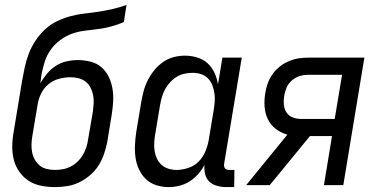

<svg xmlns="http://www.w3.org/2000/svg" viewBox="-20 -755 1540 783"><path d="M204 8Q175 8 147.5 2.5Q120 -3 98 -17Q76 -31 60 -53Q44 -75 37 -101Q30 -127 30 -155.5Q30 -184 35 -213L70 -425Q75 -453 81 -481Q87 -509 97.5 -536.5Q108 -564 125 -589.5Q142 -615 164 -635.5Q186 -656 213.5 -669Q241 -682 269.5 -689.5Q298 -697 326.5 -700Q355 -703 383.5 -707.5Q412 -712 440.5 -718.5Q469 -725 496 -735L485 -665Q459 -654 433 -647Q407 -640 380.5 -636.5Q354 -633 327.5 -630Q301 -627 275 -618Q249 -609 225.5 -591.5Q202 -574 186 -551Q170 -528 162 -502Q154 -476 149 -450Q148 -441 147 -432.5Q146 -424 144 -415Q156 -436 172 -455Q188 -474 208.5 -487Q229 -500 252 -505Q275 -510 298 -510Q324 -510 349.5 -503.5Q375 -497 393.5 -481Q412 -465 423 -442.5Q434 -420 438.5 -394.5Q443 -369 441.5 -342.5Q440 -316 436 -290L417 -174Q412 -149 403.5 -125Q395 -101 381 -79Q367 -57 346 -39.5Q325 -22 302 -11Q279 0 253.5 4Q228 8 204 8ZM204 -62Q220 -62 236.5 -65Q253 -68 268.5 -76Q284 -84 296.5 -96Q309 -108 317.5 -122.5Q326 -137 331.5 -153Q337 -169 339 -185L359 -301Q361 -318 362 -335Q363 -352 359.5 -368.5Q356 -385 348.5 -399Q341 -413 328.5 -422.5Q316 -432 300 -436Q284 -440 267 -440Q244 -440 220 -433.5Q196 -427 177 -411Q158 -395 147 -372Q136 -349 133 -326L112 -201Q109 -184 108.5 -167Q108 -150 111 -134Q114 -118 122 -104Q130 -90 142 -80Q154 -70 170.5 -66Q187 -62 204 -62Z M668 8Q641 8 616.5 0Q592 -8 574.5 -25Q557 -42 546.5 -65Q536 -88 532.5 -113.5Q529 -139 530.5 -166Q532 -193 536 -219L556 -339Q560 -362 566 -384.5Q572 -407 583 -428.5Q594 -450 609.5 -469Q625 -488 645 -502Q665 -516 688 -522Q711 -528 734 -528Q760 -528 784.5 -520.5Q809 -513 826.5 -497Q844 -481 854.5 -458.5Q865 -436 869 -411L887 -520H966L894 -87Q893 -82 894 -77Q895 -72 897.5 -68.5Q900 -65 905 -63.5Q910 -62 915 -62H936L935 8H903Q884 8 865.5 3Q847 -2 834 -14Q821 -26 816.5 -45Q812 -64 814 -83Q804 -63 788.5 -45.5Q773 -28 753.5 -15.5Q734 -3 711.5 2.5Q689 8 668 8ZM700 -62Q723 -62 747.5 -70Q772 -78 789.5 -95.5Q807 -113 817 -136.5Q827 -160 831 -183L851 -303Q854 -321 855.5 -339Q857 -357 854.5 -374Q852 -391 846 -407Q840 -423 828.5 -435Q817 -447 800.5 -452.5Q784 -458 766 -458Q750 -458 733 -454.5Q716 -451 701 -442Q686 -433 674 -420Q662 -407 653.5 -391.5Q645 -376 640.5 -360Q636 -344 633 -328L613 -208Q610 -191 609 -173.5Q608 -156 610.5 -139.5Q613 -123 620 -108Q627 -93 639 -82.5Q651 -72 667 -67Q683 -62 700 -62Z M984 0 1152 -206Q1126 -213 1105 -229Q1084 -245 1072.5 -268.5Q1061 -292 1059 -320Q1057 -348 1062 -376Q1065 -396 1072 -415.5Q1079 -435 1091.5 -452.5Q1104 -470 1121 -483.5Q1138 -497 1158 -505.5Q1178 -514 1198 -517Q1218 -520 1238 -520H1466L1380 0H1301L1334 -200H1244L1080 0ZM1207 -270H1345L1375 -450H1238Q1220 -450 1203 -445Q1186 -440 1171 -427.5Q1156 -415 1149 -398.5Q1142 -382 1139 -364Q1136 -346 1137.5 -328.5Q1139 -311 1148 -297Q1157 -283 1173 -276.5Q1189 -270 1207 -270Z"/></svg>

Font: Iosevka Fixed
Style: Italic
Weight: 400
Italic angle: -9°
Monospace: yes
Designer: Belleve Invis
Foundry: Belleve Invis
Version: Version 33.2.4